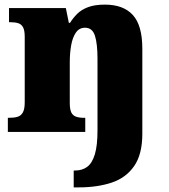

<svg xmlns="http://www.w3.org/2000/svg" viewBox="-20 -571 731 831"><path d="M299 240V167H305Q336 167 357.5 151Q379 135 390.5 97Q402 59 402 -7V-317Q402 -381 391 -416Q380 -451 348 -451Q323 -451 308.5 -430Q294 -409 288 -375Q282 -341 282 -301V-125Q282 -98 288.5 -84.5Q295 -71 309 -66Q323 -61 345 -61H349V0H14V-61H18Q41 -61 56 -65.5Q71 -70 79 -84.5Q87 -99 87 -128V-412Q87 -439 80 -452.5Q73 -466 59 -470.5Q45 -475 23 -475H19V-536H265L278 -472H283Q296 -493 314 -511Q332 -529 361 -540Q390 -551 434 -551Q514 -551 555 -506Q596 -461 596 -360V8Q596 97 560.5 148Q525 199 463 219.5Q401 240 321 240Z"/></svg>

Font: Noto Serif Kannada Black
Style: Regular
Weight: 900
Version: Version 2.003